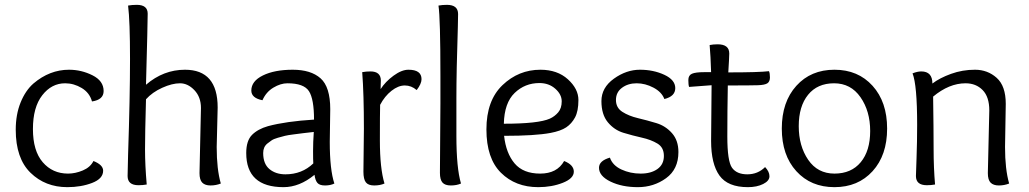

<svg xmlns="http://www.w3.org/2000/svg" viewBox="-20 -763 4248 793"><path d="M261 -46Q291 -46 322 -59Q353 -72 366 -98Q406 -82 406 -58Q406 -25 360.5 -7.5Q315 10 258 10Q167 10 106 -49.5Q45 -109 45 -227Q45 -290 65 -339.5Q85 -389 118 -418Q185 -475 265 -475Q316 -475 362 -452Q408 -429 408 -387Q408 -351 360 -344Q350 -380 317.5 -399.5Q285 -419 249 -419Q193 -419 154.5 -369.5Q116 -320 116 -230Q116 -140 156.5 -93Q197 -46 261 -46Z M804 -48 810 -317Q810 -362 783 -390.5Q756 -419 723.5 -419Q691 -419 650 -400.5Q609 -382 583 -353Q579 -211 579 -146Q579 -81 586 -1Q570 2 552 2Q507 2 507 -36Q507 -44 509 -124Q517 -362 517 -519.5Q517 -677 509 -740Q525 -743 545 -743Q590 -743 590 -706.5Q590 -670 583 -413Q655 -475 744 -475Q879 -475 879 -319L875 -156Q875 -64 892 -5Q872 3 849.5 3Q827 3 815.5 -8.5Q804 -20 804 -48Z M1344 -312 1342 -177Q1342 -62 1361 -5Q1345 3 1322.5 3Q1300 3 1291 -7.5Q1282 -18 1279 -41Q1217 10 1151 10Q997 10 997 -131Q997 -182 1021 -206Q1045 -230 1087 -242Q1162 -262 1277 -269Q1277 -354 1256 -386.5Q1235 -419 1167 -419Q1139 -419 1109 -401Q1079 -383 1064 -349Q1018 -358 1018 -389Q1018 -428 1066 -451.5Q1114 -475 1189 -475Q1264 -475 1304 -439.5Q1344 -404 1344 -312ZM1276 -218Q1247 -215 1232.5 -213Q1218 -211 1193.5 -208Q1169 -205 1157 -202Q1145 -199 1127.5 -194Q1110 -189 1101.5 -183Q1093 -177 1084 -170Q1067 -156 1067 -131Q1067 -86 1093 -64.5Q1119 -43 1159 -43Q1227 -43 1274 -88Q1273 -102 1273 -139Q1273 -176 1276 -218Z M1481 -54 1483 -231Q1483 -374 1476 -465Q1492 -468 1510 -468Q1553 -468 1553 -430Q1553 -428 1552.5 -416.5Q1552 -405 1552 -395Q1572 -426 1605.5 -450.5Q1639 -475 1667 -475Q1721 -475 1721 -436Q1721 -417 1701 -391Q1679 -410 1652 -410Q1625 -410 1597 -388Q1569 -366 1550 -330Q1549 -296 1549 -182Q1549 -68 1568 -5Q1550 3 1525.5 3Q1501 3 1491 -10Q1481 -23 1481 -54Z M1797 -49 1799 -335V-451Q1799 -687 1791 -740Q1807 -743 1826 -743Q1872 -743 1872 -705Q1872 -701 1871 -652Q1865 -470 1865 -358V-202Q1865 -69 1884 -5Q1866 3 1842 3Q1818 3 1807.5 -9Q1797 -21 1797 -49Z M2212 -475Q2282 -475 2325.5 -435.5Q2369 -396 2369 -350Q2369 -304 2355 -278Q2341 -252 2318.5 -237Q2296 -222 2254 -214Q2190 -202 2062 -202Q2070 -130 2105.5 -88Q2141 -46 2211 -46Q2281 -46 2310 -98Q2350 -82 2350 -54Q2350 -26 2304.5 -8Q2259 10 2203 10Q2109 10 2049 -49.5Q1989 -109 1989 -228.5Q1989 -348 2055.5 -411.5Q2122 -475 2212 -475ZM2208 -420Q2148 -420 2105.5 -379Q2063 -338 2061 -252Q2204 -252 2251 -273Q2271 -282 2285.5 -299Q2300 -316 2300 -344.5Q2300 -373 2273.5 -396.5Q2247 -420 2208 -420Z M2724 -354Q2713 -383 2679 -401Q2645 -419 2609.5 -419Q2574 -419 2549 -400.5Q2524 -382 2524 -350Q2524 -318 2550.5 -301Q2577 -284 2615 -275Q2653 -266 2691 -254.5Q2729 -243 2755.5 -213Q2782 -183 2782 -135Q2782 -64 2731 -27Q2680 10 2614.5 10Q2549 10 2501.5 -13Q2454 -36 2454 -70Q2454 -99 2499 -112Q2510 -80 2546.5 -63Q2583 -46 2626 -46Q2669 -46 2695.5 -65Q2722 -84 2722 -119Q2722 -154 2695.5 -170Q2669 -186 2631 -194.5Q2593 -203 2555 -214.5Q2517 -226 2490.5 -258Q2464 -290 2464 -345.5Q2464 -401 2515.5 -438Q2567 -475 2623 -475Q2679 -475 2724 -454Q2769 -433 2769 -399Q2769 -365 2724 -354Z M2919 -411Q2916 -411 2826 -404Q2823 -413 2823 -432.5Q2823 -452 2838 -458.5Q2853 -465 2889 -465H2917Q2915 -532 2911 -577Q2926 -580 2944 -580Q2992 -580 2992 -542Q2992 -528 2988 -464Q3115 -464 3156 -469Q3160 -461 3160 -443.5Q3160 -426 3149.5 -419Q3139 -412 3110.5 -411Q3082 -410 2986 -410Q2984 -302 2984 -199.5Q2984 -97 3003.5 -70Q3023 -43 3066.5 -43Q3110 -43 3140 -73Q3158 -54 3158 -35Q3158 -16 3132 -3Q3106 10 3069 10Q2986 10 2951.5 -38Q2917 -86 2917 -181Q2919 -362 2919 -411Z M3644 -232Q3644 -122 3584 -56Q3524 10 3426.5 10Q3329 10 3269 -56Q3209 -122 3209 -232Q3209 -342 3269 -408.5Q3329 -475 3426.5 -475Q3524 -475 3584 -408.5Q3644 -342 3644 -232ZM3426.5 -46Q3496 -46 3535 -93Q3574 -140 3574 -222Q3574 -304 3534 -361.5Q3494 -419 3425 -419Q3356 -419 3317.5 -371.5Q3279 -324 3279 -242Q3279 -160 3318 -103Q3357 -46 3426.5 -46Z M4060 -48 4066 -307Q4066 -363 4038.5 -391Q4011 -419 3968 -419Q3900 -419 3834 -364Q3836 -228 3836 -148.5Q3836 -69 3842 -1Q3826 2 3808 2Q3763 2 3763 -36Q3763 -40 3765.5 -109.5Q3768 -179 3768 -248Q3768 -412 3749 -460Q3769 -468 3785 -468Q3831 -468 3831 -418Q3861 -441 3908 -458Q3955 -475 4007 -475Q4059 -475 4096.5 -441.5Q4134 -408 4134 -334L4131 -156Q4131 -64 4148 -5Q4128 3 4105.5 3Q4083 3 4071.5 -8.5Q4060 -20 4060 -48Z"/></svg>

Font: Overlock
Style: Regular
Weight: 400
Designer: Dario Muhafara
Foundry: Dario Manuel Muhafara
Version: Version 1.001